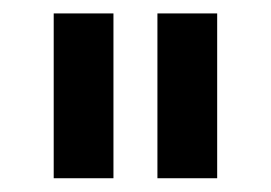

<svg xmlns="http://www.w3.org/2000/svg" viewBox="-20 -720 404 286"><path d="M149 -454.5H60V-700H149ZM303.5 -454.5H214.5V-700H303.5Z"/></svg>

Font: Argentum Novus Medium
Style: Regular
Weight: 500
Designer: Julieta Ulanovsky (font) & Cristiano Sobral (main changes)
Foundry: Julieta Ulanovsky (font) & Cristiano Sobral (main changes)
Version: Version 3.00;November 27, 2020;FontCreator 13.0.0.2655 64-bi